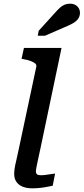

<svg xmlns="http://www.w3.org/2000/svg" viewBox="-20 -1018 454 1042"><path d="M177 -656Q179 -667 170.5 -674Q162 -681 146 -687Q130 -693 107 -697L97 -699L110 -758H314L199 -210Q191 -173 185.5 -148Q180 -123 177.5 -109Q175 -95 175 -88Q175 -77 181 -72Q187 -67 200 -67Q215 -67 229 -69Q243 -71 256 -73Q269 -75 279 -76L266 -10Q251 -7 233 -3.5Q215 0 195.5 2Q176 4 155 4Q126 4 104 -4.5Q82 -13 69.5 -30.5Q57 -48 57 -74Q57 -88 59.5 -104.5Q62 -121 68.5 -148Q75 -175 84 -219ZM277 -947Q292 -964 304.5 -975.5Q317 -987 330.5 -992.5Q344 -998 360 -998Q385 -998 399.5 -983.5Q414 -969 414 -949Q414 -930 404 -916Q394 -902 375.5 -891.5Q357 -881 330 -870L224 -824H185L190 -851Z"/></svg>

Font: Roboto Serif Medium
Style: Italic
Weight: 500
Italic angle: -10°
Designer: Greg Gazdowicz
Foundry: Commercial Type
Version: Version 1.008